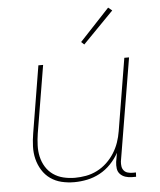

<svg xmlns="http://www.w3.org/2000/svg" viewBox="-53 -793 707 848"><g transform="rotate(-5 300.0 -369.5)"><path d="M242 8Q213 8 186 1.5Q159 -5 137 -20.5Q115 -36 100.5 -59.5Q86 -83 79.5 -109.5Q73 -136 74 -165Q75 -194 80 -223L129 -520H150L100 -220Q96 -194 95 -168Q94 -142 99.5 -117.5Q105 -93 118 -72Q131 -51 151 -37Q171 -23 196 -17Q221 -11 247 -11Q271 -11 296 -15.5Q321 -20 345 -32Q369 -44 388.5 -62.5Q408 -81 422 -103Q436 -125 444.5 -149.5Q453 -174 457 -199L510 -520H531L455 -65Q454 -54 455.5 -43.5Q457 -33 463.5 -25Q470 -17 480.5 -14Q491 -11 502 -11H517L516 8H498Q483 8 469 3.5Q455 -1 445.5 -11Q436 -21 434 -35.5Q432 -50 434 -65L441 -105Q427 -79 405 -56Q383 -33 356 -18.5Q329 -4 300 2Q271 8 242 8ZM339 -594 326 -606 458 -747 475 -733Z"/></g></svg>

Font: Iosevka Thin Extended
Style: Italic
Weight: 100
Width: 7
Italic angle: -9°
Monospace: yes
Designer: Belleve Invis
Foundry: Belleve Invis
Version: Version 32.5.0; ttfautohint (v1.8.4)